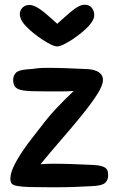

<svg xmlns="http://www.w3.org/2000/svg" viewBox="-20 -791 504 815"><path d="M373 -1Q339 1 297.5 2.5Q256 4 205 4Q144 4 108 3Q72 2 53.5 -1.5Q35 -5 29.5 -12Q24 -19 24 -32Q24 -56 39.5 -87.5Q55 -119 76.5 -150.5Q98 -182 119.5 -209Q141 -236 153 -252Q187 -297 220 -332Q253 -367 293 -405Q270 -403 240.5 -403Q211 -403 184 -403Q142 -403 113.5 -404Q85 -405 67.5 -409.5Q50 -414 43 -424Q36 -434 36 -452Q36 -469 47 -481.5Q58 -494 99 -497Q117 -498 126 -499.5Q135 -501 142 -501.5Q149 -502 157.5 -502.5Q166 -503 183 -503Q224 -503 263 -501.5Q302 -500 345 -498Q355 -498 367.5 -496Q380 -494 391 -489Q402 -484 409.5 -475Q417 -466 417 -452Q417 -428 391 -388Q365 -348 325.5 -299.5Q286 -251 239.5 -197.5Q193 -144 152 -94Q163 -95 178 -95.5Q193 -96 204 -96Q249 -96 287 -94.5Q325 -93 372 -91Q396 -90 409 -86.5Q422 -83 429 -77Q436 -71 437.5 -63Q439 -55 439 -45Q439 -27 426.5 -15Q414 -3 373 -1ZM223 -594Q212 -594 195 -602.5Q178 -611 159 -623.5Q140 -636 121.5 -651Q103 -666 90 -680Q75 -696 69.5 -708.5Q64 -721 64 -730Q64 -747 75.5 -758.5Q87 -770 105 -770Q122 -770 144.5 -755.5Q167 -741 202 -709L223 -690L244 -709Q279 -741 300.5 -756Q322 -771 339 -771Q359 -771 369.5 -758Q380 -745 380 -728Q380 -715 373.5 -703.5Q367 -692 356 -680Q343 -666 324.5 -651Q306 -636 287 -623.5Q268 -611 250.5 -602.5Q233 -594 223 -594Z"/></svg>

Font: Sniglet
Style: Regular
Weight: 400
Designer: Haley Fiege
Foundry: Haley Fiege, Pablo Impallari, Brenda Gallo
Version: Version 2.000; ttfautohint (v0.95) -l 8 -r 50 -G 200 -x 14 -